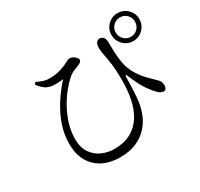

<svg xmlns="http://www.w3.org/2000/svg" viewBox="-172 -1027 1345 1289"><g transform="rotate(-30 500.0 -382.0)"><path d="M879 -590Q834 -590 802.5 -622Q771 -654 771 -699Q771 -743 802.5 -774.5Q834 -806 879 -806Q924 -806 955.5 -774.5Q987 -743 987 -699Q987 -654 955.5 -622Q924 -590 879 -590ZM412 42Q365 42 320 29Q275 16 239.5 -13.5Q204 -43 182 -90.5Q160 -138 160 -207Q160 -281 184.5 -351Q209 -421 250.5 -485.5Q292 -550 342 -605Q325 -602 305 -601Q285 -600 263 -601Q232 -604 209.5 -617.5Q187 -631 160 -666L170 -682Q195 -669 218 -661.5Q241 -654 265 -654Q291 -654 314 -657.5Q337 -661 358.5 -668Q380 -675 398 -683Q421 -694 430 -699Q439 -704 449 -704Q462 -704 474.5 -697Q487 -690 495.5 -680Q504 -670 504 -663Q504 -655 498.5 -648.5Q493 -642 480 -636Q461 -628 437 -618.5Q413 -609 390 -588Q367 -568 336.5 -531.5Q306 -495 277.5 -445.5Q249 -396 229.5 -336.5Q210 -277 210 -213Q210 -150 238 -108.5Q266 -67 311 -46.5Q356 -26 408 -26Q482 -26 534.5 -54.5Q587 -83 619.5 -133.5Q652 -184 666.5 -251.5Q681 -319 681 -398Q681 -447 678.5 -487Q676 -527 668 -569Q666 -582 662.5 -599.5Q659 -617 656.5 -635Q654 -653 654 -667Q654 -693 664.5 -706Q675 -719 690 -719Q702 -719 710.5 -713Q719 -707 724 -695.5Q729 -684 729 -670Q729 -632 731 -587.5Q733 -543 740 -503Q751 -450 776 -409Q801 -368 830 -338Q859 -308 881 -287Q892 -278 901 -265Q910 -252 911 -229Q911 -216 905 -205.5Q899 -195 887 -195Q875 -195 861 -203Q847 -211 835 -226Q818 -245 800 -269Q782 -293 765.5 -325Q749 -357 732 -397Q725 -418 720 -417.5Q715 -417 715 -394Q715 -375 714 -347.5Q713 -320 711.5 -287Q710 -254 705 -217Q699 -173 681 -127.5Q663 -82 628.5 -43.5Q594 -5 540.5 18.5Q487 42 412 42ZM879 -623Q910 -623 931.5 -645Q953 -667 953 -699Q953 -730 931.5 -751.5Q910 -773 879 -773Q848 -773 826 -751.5Q804 -730 804 -699Q804 -667 826 -645Q848 -623 879 -623Z"/></g></svg>

Font: Noto Serif JP
Style: Regular
Weight: 400
Designer: Ryoko NISHIZUKA  (kana & ideographs); Frank Grießhammer (Latin, Greek & Cyrillic); Wenlong ZHANG  (bopomofo); Sandoll Co
Foundry: Adobe
Version: Version 2.003-H1;hotconv 1.1.1;makeotfexe 2.6.0